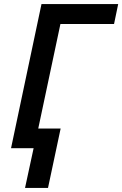

<svg xmlns="http://www.w3.org/2000/svg" viewBox="-20 -734 605 951"><path d="M104 196.8 146.5 0H34.7L185.5 -713.9H565.4L544.9 -615.2H279.3L169.4 -97.2H280.3L217.8 196.8Z"/></svg>

Font: Open Sans SemiBold
Style: Italic
Weight: 600
Italic angle: -12°
Designer: Monotype Design Team
Foundry: Monotype Imaging Inc.
Version: Version 3.003; ttfautohint (v1.8.4)